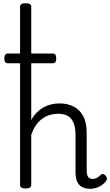

<svg xmlns="http://www.w3.org/2000/svg" viewBox="-20 -1168 691 1205"><path d="M546 17Q523 17 505.5 10.5Q488 4 476.5 -9Q465 -22 459.5 -41Q454 -60 454 -84V-326Q454 -386 428.5 -420Q403 -454 343 -454Q319 -454 294.5 -447Q270 -440 247.5 -424.5Q225 -409 207 -384Q189 -359 176 -322V-7Q176 4 167 9.5Q158 15 141 15Q123 15 114.5 9.5Q106 4 106 -7V-1126Q106 -1137 114.5 -1142.5Q123 -1148 141 -1148Q158 -1148 167 -1142.5Q176 -1137 176 -1126V-415Q191 -442 210.5 -461.5Q230 -481 253 -494Q276 -507 301.5 -513Q327 -519 353 -519Q403 -519 441 -500Q479 -481 501.5 -440.5Q524 -400 524 -334V-95Q524 -78 528 -67Q532 -56 540.5 -50.5Q549 -45 561 -45Q571 -45 579.5 -48Q588 -51 596.5 -57Q605 -63 612 -71Q619 -77 627.5 -75.5Q636 -74 643 -65Q650 -57 651 -49Q652 -41 646 -32Q635 -17 619 -6Q603 5 584 11Q565 17 546 17ZM30 -771Q16 -771 11.5 -780Q7 -789 7 -800Q7 -813 11.5 -822.5Q16 -832 30 -832H310Q325 -832 329 -822.5Q333 -813 333 -800Q333 -789 329 -780Q325 -771 310 -771Z"/></svg>

Font: Playwrite CL Light
Style: Regular
Weight: 300
Designer: Veronika Burian, José Scaglione
Foundry: TypeTogether
Version: Version 1.002